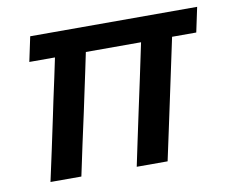

<svg xmlns="http://www.w3.org/2000/svg" viewBox="-61 -573 777 649"><g transform="rotate(-10 327.0 -248.5)"><path d="M62.5 0Q74 -53.5 85.5 -106Q96.5 -158 109.5 -219L119.5 -267Q128.5 -310 136.5 -345.5Q144 -380.5 150.5 -412H62.5L80.5 -497H653.5L635.5 -412H552.5L506.5 -196Q496.5 -149.5 486 -100Q475.5 -50.5 464.5 0H358.5Q366 -36 376.5 -85.5Q387 -134.5 398 -186.5Q409 -237 420.5 -291.2Q432 -345.5 446 -412H256.5Q250 -380.5 243 -347.5Q235.5 -314 228.5 -279.5L214.5 -213.5Q202 -157.5 191 -105.8Q180 -54 168.5 0Z"/></g></svg>

Font: Heraclito Medium
Style: Italic
Weight: 500
Italic angle: -12°
Designer: Kostas Bartsokas (font) & Cristiano Sobral (main changes)
Foundry: Kostas Bartsokas (font) & Cristiano Sobral (main changes)
Version: Version 1.00;July 8, 2020;FontCreator 13.0.0.2655 64-bit